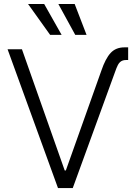

<svg xmlns="http://www.w3.org/2000/svg" viewBox="-20 -958 691 978"><path d="M614.3 -716.8H632.8V-652.3H623Q606.9 -652.3 596.9 -645.8Q586.9 -639.2 580.3 -626.5Q573.7 -613.8 565.4 -589.8L350.6 0H275.4L18.6 -707H91.8L309.6 -89.8H315.4L496.1 -597.7Q517.1 -659.7 543.5 -688.2Q569.8 -716.8 614.3 -716.8ZM123 -937.5H205.1L293.9 -780.3H235.4ZM277.3 -937.5H360.4L420.9 -780.3H363.3Z"/></svg>

Font: Pretendard Light
Style: Regular
Weight: 300
Designer: Base glyphs from Inter by Rasmus Andersson; Hangeul glyphs from Noto Sans CJK(Source Han Sans) by Jang Soo-young and Kan
Foundry: Kil Hyung-jin
Version: Version 1.309